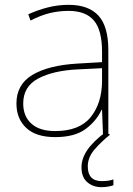

<svg xmlns="http://www.w3.org/2000/svg" viewBox="-20 -557 551 794"><path d="M264 -537Q346 -537 387 -492.5Q428 -448 428 -350V0H406L402 -103H400Q379 -57 334 -23.5Q289 10 208 10Q129 10 88.5 -28Q48 -66 48 -129Q48 -208 114.5 -247.5Q181 -287 299 -294L402 -300V-343Q402 -433 368 -472.5Q334 -512 264 -512Q224 -512 186.5 -503Q149 -494 106 -472L97 -498Q137 -516 178.5 -526.5Q220 -537 264 -537ZM301 -270Q199 -265 137.5 -232Q76 -199 76 -129Q76 -76 110 -45.5Q144 -15 208 -15Q308 -15 354.5 -72Q401 -129 402 -220V-275ZM343 131Q343 192 401 192Q430 192 449 185V209Q441 212 428 214.5Q415 217 399 217Q365 217 341 196.5Q317 176 317 135Q317 99 341 63.5Q365 28 417 -11L435 0Q401 27 372 60Q343 93 343 131Z"/></svg>

Font: Noto Sans Thaana Thin
Style: Regular
Weight: 100
Designer: David Williams
Foundry: Google Inc.
Version: Version 3.001; ttfautohint (v1.8.4.7-5d5b)